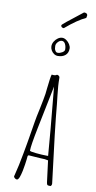

<svg xmlns="http://www.w3.org/2000/svg" viewBox="-115 -1122 590 1178"><g transform="rotate(10 180.5 -533.5)"><path d="M202.6 -959.5Q276.4 -1022.5 327.6 -1045.4L330.6 -1060.5Q330.6 -1076.2 308.6 -1076.2Q305.2 -1072.8 271.5 -1046.9Q233.9 -1018.1 211.9 -1000Q184.6 -978 184.6 -974.1Q184.6 -967.3 189.7 -963.4Q194.8 -959.5 202.6 -959.5ZM195.8 -785.2Q224.6 -785.2 242.2 -800Q259.8 -814.9 259.8 -842.3Q259.8 -854.5 251.5 -868.2Q243.2 -881.8 230.2 -890.9Q217.3 -899.9 205.1 -899.9Q190.9 -899.9 177.5 -890.6Q164.1 -881.3 155.5 -866.9Q147 -852.5 147 -837.9Q147 -824.7 153.8 -812.5Q160.6 -800.3 171.9 -792.7Q183.1 -785.2 195.8 -785.2ZM205.1 -880.9Q218.8 -880.9 226.3 -866.2Q233.9 -851.6 233.9 -832Q233.9 -821.3 219.5 -812.7Q205.1 -804.2 191.9 -804.2Q182.6 -804.2 177.7 -812Q172.9 -818.8 171.4 -825.9Q169.9 -833 169.9 -843.3Q169.9 -856.4 181.4 -868.7Q192.9 -880.9 205.1 -880.9ZM162.6 -151.4Q188 -148.9 199.2 -148.9Q230.5 -148.9 248.5 -144L265.1 -13.2Q266.6 -2.4 268.6 2Q270.5 6.3 274.9 7.6Q279.3 8.8 290 8.8Q297.9 4.4 297.9 -5.9V-8.8Q254.4 -352.1 242.2 -493.2L236.3 -545.9Q232.4 -580.1 230.7 -603.8Q229 -627.4 229 -655.8Q229 -662.1 223.4 -666.5Q217.8 -670.9 210.9 -670.9Q205.1 -665 192.9 -665Q189 -665 186 -665.5L179.2 -666Q176.8 -661.6 172.9 -636.2Q170.4 -622.6 168 -595.7L166 -579.6L162.1 -543Q157.2 -511.2 144.5 -450.2Q131.3 -390.6 127 -362.8L116.2 -296.9L110.4 -261.7Q106.9 -239.3 103.5 -221.2L92.3 -159.2Q78.6 -82 62 -18.1L61 -15.1L60.1 -12.2Q60.1 -6.3 66.9 -0.7Q73.7 4.9 80.1 4.9Q87.9 4.9 95.2 -12.2Q101.6 -28.8 106.9 -54.2Q115.7 -100.6 118.2 -126L120.1 -146Q120.6 -146.5 120.6 -147.5Q120.6 -148.4 121.1 -149.4Q121.6 -151.9 123 -152.8Q124.5 -153.8 127.9 -153.8Q137.2 -153.8 162.6 -151.4ZM151.9 -329.1Q154.3 -338.9 206.1 -596.2Q236.8 -275.9 244.1 -170.9H233.9Q206.1 -170.9 167.5 -174.8Q128.9 -178.7 128.9 -183.6Q128.9 -215.3 151.9 -329.1Z"/></g></svg>

Font: Amatica SC
Style: Regular
Weight: 400
Designer: Vernon Adams, Ben Nathan
Foundry: newtypography
Version: Version 2.001